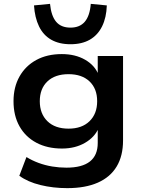

<svg xmlns="http://www.w3.org/2000/svg" viewBox="-20 -784 737 994"><path d="M328 190Q255 190 189.5 174Q124 158 80 126L117 29Q146 47 180 59.5Q214 72 250.5 78Q287 84 324 84Q405 84 445.5 52Q486 20 486 -44V-122H491Q471 -74 420 -44.5Q369 -15 301 -15Q225 -15 168.5 -45Q112 -75 81 -130Q50 -185 50 -260Q50 -333 81 -388Q112 -443 168 -473.5Q224 -504 300 -504Q370 -504 421 -474.5Q472 -445 491 -395H486V-494H617V-57Q617 23 584 78Q551 133 486.5 161.5Q422 190 328 190ZM335 -118Q404 -118 443.5 -156.5Q483 -195 483 -260Q483 -325 443.5 -362.5Q404 -400 335 -400Q265 -400 225.5 -362.5Q186 -325 186 -260Q186 -195 225.5 -156.5Q265 -118 335 -118ZM345 -555Q286 -555 245 -578.5Q204 -602 182 -647.5Q160 -693 156 -756L239 -764Q245 -702 270.5 -671.5Q296 -641 345 -641Q393 -641 419 -671.5Q445 -702 450 -764L533 -756Q531 -693 508.5 -647.5Q486 -602 445 -578.5Q404 -555 345 -555Z"/></svg>

Font: Nunito Sans 10pt SemiExpanded
Style: Bold
Weight: 700
Width: 6
Designer: Vernon Adams
Foundry: Vernon Adams
Version: Version 3.101;gftools[0.9.27]